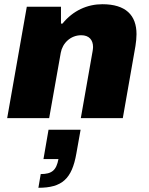

<svg xmlns="http://www.w3.org/2000/svg" viewBox="-20 -560 707 910"><path d="M14 0H213L268 -310C276 -355 314 -393 365 -393C402 -393 421 -371 421 -337C421 -331 420 -325 419 -318L363 0H562L622 -342C625 -362 627 -380 627 -398C627 -488 576 -540 465 -540C394 -540 326 -510 276 -448H269V-528H107ZM162 330C274 330 321 288 342 167L362 55H210L186 194H257C247 247 226 265 173 265Z"/></svg>

Font: Archivo Black
Style: Italic
Weight: 900
Italic angle: -10°
Designer: Hector Gatti
Foundry: Omnibus-Type
Version: Version 2.001